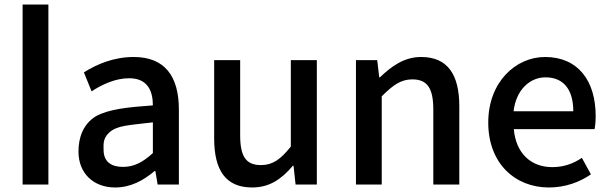

<svg xmlns="http://www.w3.org/2000/svg" viewBox="-20 -816 2697 849"><path d="M80 0H194V-796H80Z M489 13C557 13 613 -17 664 -60H667L677 0H771V-331C771 -480 708 -564 571 -564C483 -564 408 -532 351 -496L385 -412C432 -443 491 -470 551 -470C632 -470 656 -415 656 -350C543 -342 460 -333 404 -302C347 -267 327 -207 327 -146C327 -49 394 13 489 13ZM524 -78C475 -78 438 -98 438 -154C438 -177 434 -203 463 -230C498 -262 550 -262 656 -275V-139C611 -98 572 -78 524 -78Z M1095 13C1171 13 1224 -23 1275 -83H1278L1287 0H1381V-550H1266V-168C1221 -111 1185 -86 1134 -86C1069 -86 1042 -122 1042 -218V-550H927V-204C927 -63 978 13 1095 13Z M1554 0H1668V-390C1717 -439 1752 -465 1803 -465C1868 -465 1896 -428 1896 -332V0H2011V-346C2011 -487 1959 -564 1842 -564C1767 -564 1711 -523 1660 -474H1657L1648 -550H1554Z M2407 13C2479 13 2542 -10 2593 -45L2553 -118C2513 -91 2471 -77 2422 -77C2326 -77 2261 -140 2252 -245H2609C2612 -260 2614 -279 2614 -303C2614 -459 2536 -564 2390 -564C2261 -564 2139 -454 2139 -274C2139 -93 2258 13 2407 13ZM2251 -324C2262 -420 2324 -474 2392 -474C2472 -474 2515 -420 2515 -324Z"/></svg>

Font: Spoqa Han Sans Neo Medium
Style: Regular
Weight: 500
Designer: [Spoqa Han Sans Neo] Dong-huui Kim  Younghwa Kang  Yujin Lee  [Noto Sans] Ryoko NISHIZUKA  (kana & ideographs); Paul D. 
Foundry: Spoqa (http://www.spoqa-han-sans.com)
Version: Version 1.000